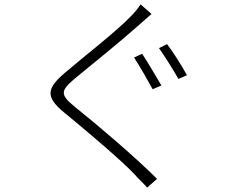

<svg xmlns="http://www.w3.org/2000/svg" viewBox="-20 -809 1040 878"><path d="M630 -563 593 -546C618 -508 657 -440 678 -401L718 -418C696 -456 654 -527 630 -563ZM744 -607 707 -589C734 -551 772 -490 796 -448L835 -465C812 -507 770 -574 744 -607ZM623 -789C614 -774 593 -749 578 -734C511 -664 352 -541 279 -478C196 -407 183 -368 274 -294C367 -218 542 -70 596 -11C612 8 637 30 653 49L698 9C602 -88 423 -240 324 -319C254 -376 256 -393 320 -448C397 -511 546 -632 616 -695C629 -706 658 -733 673 -745Z"/></svg>

Font: Noto Sans CJK JP Light
Style: Regular
Weight: 300
Designer: Ryoko NISHIZUKA (kana & ideographs); Paul D. Hunt (Latin, Greek & Cyrillic); Wenlong ZHANG (bopomofo); Sandoll Communica
Foundry: Adobe Systems Incorporated
Version: Version 1.004;PS 1.004;hotconv 1.0.82;makeotf.lib2.5.63406